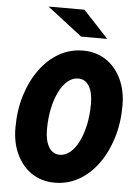

<svg xmlns="http://www.w3.org/2000/svg" viewBox="-62 -977 724 1034"><g transform="rotate(5 300.5 -460.0)"><path d="M273 11Q203 11 150 -24Q97 -59 67 -121.5Q37 -184 37 -266Q37 -361 62 -441.5Q87 -522 131.5 -583Q176 -644 235.5 -677.5Q295 -711 365 -711Q435 -711 488 -676Q541 -641 571 -578.5Q601 -516 601 -434Q601 -340 576 -259Q551 -178 506.5 -117Q462 -56 402.5 -22.5Q343 11 273 11ZM287 -141Q317 -141 343.5 -163Q370 -185 389.5 -224.5Q409 -264 420 -316Q431 -368 431 -429Q431 -491 410 -525Q389 -559 351 -559Q321 -559 294.5 -537Q268 -515 248.5 -475.5Q229 -436 218 -384Q207 -332 207 -271Q207 -210 228.5 -175.5Q250 -141 287 -141ZM347 -785 158 -931H352L488 -785Z"/></g></svg>

Font: Red Hat Mono
Style: Italic
Weight: 300
Italic angle: -12°
Monospace: yes
Designer: Pentagram, MCKL
Foundry: Pentagram, MCKL
Version: Version 1.023